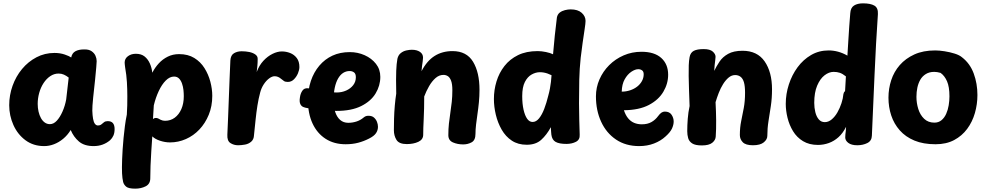

<svg xmlns="http://www.w3.org/2000/svg" viewBox="-20 -854 5881 1146"><path d="M35 -226Q35 -286 55 -342Q75 -398 111.5 -442Q148 -486 197.5 -512Q247 -538 305 -538Q339 -538 366.5 -528.5Q394 -519 405 -511Q410 -537 430 -548Q450 -559 481 -559Q510 -560 526.5 -548.5Q543 -537 550 -521Q557 -505 557 -489Q557 -480 554.5 -451.5Q552 -423 547.5 -377.5Q543 -332 536 -271Q533 -246 532 -224.5Q531 -203 531 -193Q532 -165 535.5 -145Q539 -125 546.5 -115Q554 -105 565 -105Q577 -105 585 -111.5Q593 -118 601 -124.5Q609 -131 623 -131Q644 -131 654 -119Q664 -107 664 -84Q664 -61 657 -45Q650 -29 637 -17Q617 0 592.5 9Q568 18 539 18Q483 18 451 -9.5Q419 -37 402 -78Q383 -47 357 -25.5Q331 -4 302 7Q273 18 244 18Q179 18 132 -17Q85 -52 60 -108Q35 -164 35 -226ZM375 -260 390 -391Q376 -402 361.5 -408.5Q347 -415 330 -415Q303 -415 280 -399.5Q257 -384 240 -358Q223 -332 214 -299.5Q205 -267 205 -234Q205 -210 210 -188Q215 -166 224.5 -149Q234 -132 247.5 -122.5Q261 -113 278 -113Q300 -113 319 -133.5Q338 -154 353 -188Q368 -222 375 -260Z M727 -451Q726 -459 725 -467.5Q724 -476 724 -480Q724 -504 743.5 -518.5Q763 -533 791 -533Q823 -533 843 -517Q863 -501 874.5 -475Q886 -449 889 -420Q905 -451 928 -476Q951 -501 981.5 -516Q1012 -531 1049 -531Q1102 -531 1139.5 -508Q1177 -485 1200.5 -447.5Q1224 -410 1235.5 -366.5Q1247 -323 1247 -282Q1247 -220 1226 -169Q1205 -118 1170 -81Q1135 -44 1089.5 -24Q1044 -4 995 -4Q965 -4 935 -14Q905 -24 889 -40Q886 4 883 49Q880 94 878.5 135Q877 176 877 210Q877 244 849.5 258Q822 272 787 272Q747 272 733 260Q719 248 715 232Q710 211 708.5 180.5Q707 150 709 96Q710 70 712 37.5Q714 5 717.5 -30.5Q721 -66 725.5 -101.5Q730 -137 737 -170Q739 -198 739.5 -225Q740 -252 740 -279Q740 -321 737.5 -363.5Q735 -406 727 -451ZM893 -143Q900 -150 911 -150Q917 -150 924 -147Q931 -144 939 -139Q945 -136 951.5 -134.5Q958 -133 965 -133Q998 -133 1023 -151.5Q1048 -170 1062.5 -203Q1077 -236 1077 -280Q1077 -297 1075 -316.5Q1073 -336 1066.5 -355Q1060 -374 1048.5 -385.5Q1037 -397 1019 -397Q993 -397 969.5 -373.5Q946 -350 927.5 -310.5Q909 -271 898 -225Z M1401 13Q1376 13 1355.5 0Q1335 -13 1337 -50Q1339 -97 1341.5 -154Q1344 -211 1346 -271Q1348 -331 1350.5 -388Q1353 -445 1355 -493Q1357 -525 1377 -536.5Q1397 -548 1422 -548Q1447 -548 1468.5 -543.5Q1490 -539 1504.5 -528.5Q1519 -518 1518 -501Q1518 -489 1517.5 -480Q1517 -471 1516 -458.5Q1515 -446 1512 -424Q1527 -464 1552 -491Q1577 -518 1606.5 -532.5Q1636 -547 1662 -547Q1688 -547 1712 -537.5Q1736 -528 1751.5 -507.5Q1767 -487 1767 -454Q1767 -437 1758.5 -416.5Q1750 -396 1734.5 -380.5Q1719 -365 1698 -365Q1683 -365 1675.5 -370Q1668 -375 1657 -384Q1649 -391 1639.5 -395Q1630 -399 1619 -399Q1604 -399 1586.5 -386Q1569 -373 1554.5 -351Q1540 -329 1533 -302Q1523 -265 1516.5 -224Q1510 -183 1505.5 -139Q1501 -95 1496 -47Q1495 -22 1479.5 -8.5Q1464 5 1442.5 9Q1421 13 1401 13Z M1794 -214Q1780 -218 1773 -232Q1766 -246 1770 -271Q1773 -296 1785 -313Q1797 -330 1820 -327Q1825 -327 1847 -320.5Q1869 -314 1906 -308Q1943 -302 1990 -302Q2020 -302 2046 -313.5Q2072 -325 2088 -345.5Q2104 -366 2104 -393Q2104 -414 2093 -422Q2082 -430 2067 -430Q2046 -430 2028.5 -419Q2011 -408 1998 -385.5Q1985 -363 1978 -330Q1971 -297 1971 -254Q1971 -215 1981 -185Q1991 -155 2010.5 -138Q2030 -121 2059 -121Q2083 -121 2107 -128.5Q2131 -136 2151 -153Q2157 -158 2163.5 -160.5Q2170 -163 2179 -163Q2200 -163 2212 -152.5Q2224 -142 2230 -127Q2236 -112 2236 -97Q2236 -77 2224.5 -59.5Q2213 -42 2183 -27Q2152 -11 2118 -2Q2084 7 2043 7Q1974 7 1923.5 -25.5Q1873 -58 1845.5 -117Q1818 -176 1818 -256Q1818 -319 1835.5 -371Q1853 -423 1886 -462Q1919 -501 1964.5 -522Q2010 -543 2068 -543Q2115 -543 2156.5 -524.5Q2198 -506 2224 -473Q2250 -440 2250 -395Q2250 -343 2222 -296.5Q2194 -250 2136 -221Q2078 -192 1988 -192Q1966 -192 1935 -194Q1904 -196 1874 -200Q1844 -204 1822 -207.5Q1800 -211 1794 -214Z M2352 -503Q2357 -525 2372 -537Q2387 -549 2405.5 -553Q2424 -557 2438 -557Q2468 -557 2486.5 -544.5Q2505 -532 2505 -510Q2505 -501 2503 -488Q2501 -475 2499 -460Q2497 -445 2496 -429Q2528 -491 2574 -520Q2620 -549 2681 -549Q2765 -549 2803.5 -485.5Q2842 -422 2842 -318Q2842 -280 2838.5 -244Q2835 -208 2830 -174.5Q2825 -141 2821.5 -110.5Q2818 -80 2818 -55Q2818 -17 2795 -4.5Q2772 8 2745 8Q2711 8 2683.5 -4Q2656 -16 2656 -47Q2656 -84 2659.5 -116.5Q2663 -149 2668 -181Q2673 -213 2676.5 -246Q2680 -279 2680 -316Q2680 -352 2672.5 -372Q2665 -392 2653 -399.5Q2641 -407 2627 -407Q2601 -407 2579.5 -388Q2558 -369 2541 -339.5Q2524 -310 2512 -278Q2512 -203 2509 -143.5Q2506 -84 2506 -50Q2506 -21 2477 -7.5Q2448 6 2408 6Q2362 6 2346.5 -19Q2331 -44 2331 -77Q2331 -107 2332 -145.5Q2333 -184 2336.5 -224Q2340 -264 2345 -295Q2344 -345 2344 -377.5Q2344 -410 2345 -432Q2346 -454 2347.5 -470Q2349 -486 2352 -503Z M2928 -263Q2928 -317 2943.5 -368Q2959 -419 2991 -460Q3023 -501 3072 -525Q3121 -549 3189 -549Q3212 -549 3238.5 -543.5Q3265 -538 3281 -530Q3286 -589 3291.5 -642Q3297 -695 3304 -750Q3308 -769 3321 -779Q3334 -789 3352 -793.5Q3370 -798 3386 -798Q3429 -798 3452 -777.5Q3475 -757 3475 -729Q3475 -715 3469.5 -679.5Q3464 -644 3457.5 -598Q3451 -552 3446 -509Q3439 -444 3437.5 -377.5Q3436 -311 3436 -238Q3436 -187 3437.5 -138.5Q3439 -90 3440 -50Q3442 -20 3417.5 -7.5Q3393 5 3361 5Q3318 5 3296.5 -7Q3275 -19 3271 -50Q3270 -58 3269.5 -66.5Q3269 -75 3268.5 -82Q3268 -89 3268 -95Q3243 -49 3210.5 -19.5Q3178 10 3124 10Q3072 10 3035 -14.5Q2998 -39 2974.5 -80Q2951 -121 2939.5 -169Q2928 -217 2928 -263ZM3097 -280Q3097 -234 3105 -199Q3113 -164 3126.5 -145Q3140 -126 3159 -126Q3180 -126 3197.5 -147.5Q3215 -169 3228.5 -204.5Q3242 -240 3252 -281Q3259 -306 3262.5 -326Q3266 -346 3268.5 -365.5Q3271 -385 3272 -405Q3260 -411 3248.5 -415Q3237 -419 3225.5 -421Q3214 -423 3202 -423Q3178 -423 3153.5 -409.5Q3129 -396 3113 -365Q3097 -334 3097 -280Z M3537 -279Q3537 -332 3558 -380Q3579 -428 3616 -465Q3653 -502 3702.5 -523.5Q3752 -545 3809 -545Q3886 -545 3927 -508Q3968 -471 3968 -408Q3968 -355 3939.5 -306.5Q3911 -258 3853 -227.5Q3795 -197 3704 -196Q3714 -166 3729.5 -147.5Q3745 -129 3765.5 -120.5Q3786 -112 3811 -112Q3845 -112 3868.5 -125.5Q3892 -139 3908 -161Q3919 -176 3928.5 -182Q3938 -188 3948 -188Q3976 -188 3988.5 -169Q4001 -150 4001 -129Q4001 -109 3991 -87Q3981 -65 3953 -40Q3924 -13 3883.5 2.5Q3843 18 3795 18Q3715 18 3657 -21Q3599 -60 3568 -127.5Q3537 -195 3537 -279ZM3691 -307Q3717 -307 3741 -315Q3765 -323 3783 -337Q3801 -351 3811.5 -370Q3822 -389 3822 -411Q3822 -427 3812.5 -434Q3803 -441 3790 -441Q3771 -441 3748 -425.5Q3725 -410 3708.5 -380.5Q3692 -351 3691 -307Z M4096 -513Q4101 -540 4121 -550.5Q4141 -561 4180 -561Q4218 -561 4234.5 -546Q4251 -531 4251 -515Q4251 -507 4249 -494Q4247 -481 4245.5 -465Q4244 -449 4243 -431Q4256 -458 4274.5 -486Q4293 -514 4326 -532.5Q4359 -551 4412 -551Q4500 -551 4544 -487.5Q4588 -424 4588 -321Q4588 -268 4581 -221.5Q4574 -175 4567 -131.5Q4560 -88 4560 -43Q4560 -22 4539 -4.5Q4518 13 4474 13Q4431 13 4413.5 -5Q4396 -23 4396 -48Q4396 -93 4404 -131.5Q4412 -170 4419.5 -210Q4427 -250 4427 -300Q4427 -340 4420.5 -362.5Q4414 -385 4400.5 -395.5Q4387 -406 4368 -406Q4347 -406 4329 -391Q4311 -376 4296 -352Q4281 -328 4270 -299.5Q4259 -271 4251 -244Q4254 -189 4254.5 -135Q4255 -81 4252 -39Q4251 -18 4231.5 -2Q4212 14 4169 14Q4130 14 4111.5 2Q4093 -10 4087.5 -29.5Q4082 -49 4082 -71Q4082 -106 4085 -145Q4088 -184 4096 -221Q4094 -276 4092.5 -320Q4091 -364 4090.5 -400Q4090 -436 4091 -464Q4092 -492 4096 -513Z M5055 -775Q5057 -808 5077.5 -821Q5098 -834 5131 -834Q5176 -834 5199 -820.5Q5222 -807 5220 -770Q5208 -596 5200 -409.5Q5192 -223 5184 -44Q5183 -13 5156.5 0Q5130 13 5097 13Q5062 13 5043.5 -1Q5025 -15 5025 -34Q5025 -44 5026 -53Q5027 -62 5028.5 -73Q5030 -84 5030 -97Q5011 -59 4985 -35.5Q4959 -12 4927.5 -0.5Q4896 11 4862 11Q4810 11 4773 -11.5Q4736 -34 4713.5 -71Q4691 -108 4680.5 -151Q4670 -194 4670 -234Q4670 -293 4688.5 -350Q4707 -407 4740.5 -452.5Q4774 -498 4821 -525.5Q4868 -553 4926 -553Q4954 -553 4982 -545.5Q5010 -538 5038 -522Q5041 -568 5043.5 -612Q5046 -656 5049 -697.5Q5052 -739 5055 -775ZM4840 -240Q4840 -211 4846.5 -184.5Q4853 -158 4867 -141.5Q4881 -125 4903 -125Q4925 -125 4944.5 -141.5Q4964 -158 4978.5 -183.5Q4993 -209 5002.5 -238Q5012 -267 5014 -292Q5015 -297 5017 -301.5Q5019 -306 5024 -310L5029 -398Q5009 -414 4992.5 -419.5Q4976 -425 4956 -425Q4928 -425 4901.5 -404.5Q4875 -384 4857.5 -343Q4840 -302 4840 -240Z M5562 -553Q5586 -553 5618 -548Q5650 -543 5678.5 -534Q5707 -525 5722 -512Q5770 -475 5792 -415Q5814 -355 5814 -287Q5814 -232 5799 -179.5Q5784 -127 5753 -85Q5722 -43 5675 -18Q5628 7 5564 7Q5491 7 5438 -15Q5385 -37 5350.5 -76Q5316 -115 5299.5 -165Q5283 -215 5283 -271Q5283 -325 5299.5 -375.5Q5316 -426 5350.5 -465.5Q5385 -505 5437.5 -529Q5490 -553 5562 -553ZM5450 -276Q5450 -239 5461 -203.5Q5472 -168 5496 -145Q5520 -122 5557 -122Q5582 -122 5599.5 -136.5Q5617 -151 5627.5 -174.5Q5638 -198 5642.5 -225.5Q5647 -253 5647 -279Q5647 -336 5632.5 -369Q5618 -402 5594 -419Q5583 -422 5574.5 -423.5Q5566 -425 5556 -425Q5527 -425 5506 -412Q5485 -399 5473 -378Q5461 -357 5455.5 -331Q5450 -305 5450 -276Z"/></svg>

Font: Playpen Sans Arabic
Style: Bold
Weight: 700
Version: Version 2.000